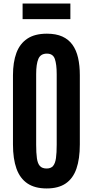

<svg xmlns="http://www.w3.org/2000/svg" viewBox="-20 -1061 528 1091"><path d="M245.1 9.8Q178.2 9.8 136 -18.6Q93.8 -46.9 73.7 -102.5Q53.7 -158.2 53.7 -240.2V-633.3Q53.7 -707.5 73.2 -760.3Q92.8 -813 135.3 -841.3Q177.7 -869.6 246.6 -869.6Q298.3 -869.6 334 -853.5Q369.6 -837.4 391.6 -806.9Q413.6 -776.4 423.6 -732.7Q433.6 -689 433.6 -633.3V-240.2Q433.6 -158.2 414.3 -102.5Q395 -46.9 353.5 -18.6Q312 9.8 245.1 9.8ZM245.1 -103.5Q269.5 -103.5 281.7 -118.2Q293.9 -132.8 298.1 -162.8Q302.2 -192.9 302.2 -238.8V-639.2Q302.2 -695.3 291.7 -725.8Q281.2 -756.3 246.6 -756.3Q210.9 -756.3 198.2 -726.8Q185.5 -697.3 185.5 -639.6V-238.8Q185.5 -191.9 189.7 -161.9Q193.8 -131.8 206.8 -117.7Q219.7 -103.5 245.1 -103.5ZM108.4 -952.1V-1041H379.9V-952.1Z"/></svg>

Font: Antonio
Style: Bold
Weight: 700
Designer: Vernon Adams
Foundry: Vernon Adams
Version: Version 1.002